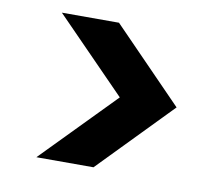

<svg xmlns="http://www.w3.org/2000/svg" viewBox="-58 -649 683 586"><g transform="rotate(10 283.5 -356.0)"><path d="M308 -356 89 -132H266L484 -356L266 -580H89Z"/></g></svg>

Font: Malmofest SemiBold
Style: Regular
Weight: 600
Designer: Jonny Pinhorn (Poppins), Kolossal
Version: Version 1.004;Glyphs 3.1.2 (3151)